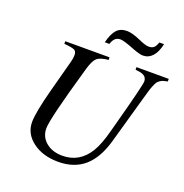

<svg xmlns="http://www.w3.org/2000/svg" viewBox="-149 -977 1080 1128"><g transform="rotate(20 390.5 -413.0)"><path d="M780.8 -662.1V-646Q762.7 -642.1 753.7 -639.6Q744.6 -637.2 734.1 -629.6Q723.6 -622.1 719 -615.2Q714.4 -608.4 706.3 -589.4Q698.2 -570.3 692.9 -551.3L676.8 -495.1L595.2 -206.1Q563 -92.3 499.3 -37.1Q435.5 18.1 335.9 18.1Q239.3 18.1 176 -29.5Q112.8 -77.1 112.8 -149.9Q112.8 -210 153.8 -363.8L206.1 -559.1Q212.9 -583 212.9 -604Q212.9 -626.5 198.7 -634Q184.6 -641.6 133.8 -646V-662.1H410.2L411.1 -646Q359.9 -641.1 340.3 -624Q320.8 -606.9 305.2 -554.2Q305.2 -553.2 304 -549.6Q302.7 -545.9 301.5 -541.3Q300.3 -536.6 299.8 -535.2Q204.1 -202.6 204.1 -144Q204.1 -90.8 243.9 -57.4Q283.7 -23.9 347.2 -23.9Q453.1 -23.9 512.2 -119.1Q542.5 -168.5 565.9 -258.8Q574.2 -293 579.1 -308.1Q650.9 -573.7 650.9 -599.1Q650.9 -609.4 646 -618.9Q641.1 -628.4 632.8 -632.8Q619.1 -642.6 579.1 -646V-662.1ZM655.8 -844.2H685.1Q674.3 -793 649.9 -765.9Q625.5 -738.8 589.8 -738.8Q572.3 -738.8 530.8 -753.9Q458.5 -783.2 435.1 -783.2Q397 -783.2 382.8 -735.8H354Q369.1 -794.4 392.1 -818.6Q415 -842.8 455.1 -842.8Q487.3 -842.8 542 -818.8Q583.5 -799.8 605 -799.8Q625 -799.8 636.2 -809.6Q647.5 -819.3 655.8 -844.2Z"/></g></svg>

Font: Accordance
Style: Italic
Weight: 400
Italic angle: -11°
Version: Version 1.2 (build January 31, 2020) Miklal Software Solutio